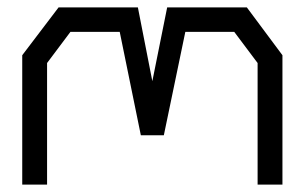

<svg xmlns="http://www.w3.org/2000/svg" viewBox="-20 -498 822 518"><path d="M675 0V-328L612 -412H480L422 -133H360L303 -412H170L107 -328V0H40V-349L138 -478H352L391 -279L431 -478H646L742 -349V0Z"/></svg>

Font: Turret Road Medium
Style: Regular
Weight: 500
Designer: Noponies
Foundry: Noponies
Version: Version 1.001; ttfautohint (v1.8)